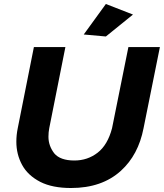

<svg xmlns="http://www.w3.org/2000/svg" viewBox="-20 -936 822 963"><path d="M511 -753 400 -763 511 -916 647 -863ZM336 7Q243 7 182.5 -23.5Q119.5 -56 90.8 -109Q62 -162 62 -225Q62 -259 69 -293L150 -700H308L227 -293Q223 -273 223 -250Q223 -205 252 -167Q282 -131 353 -131Q419 -131 469.5 -170Q520 -209 542 -293L624 -700H782L700 -293Q674 -159 586.5 -79.5Q491.5 7 336 7Z"/></svg>

Font: Argentum Sans SemiBold
Style: Italic
Weight: 600
Italic angle: -11°
Designer: Julieta Ulanovsky (font), Cristiano Sobral (main changes and remaster)
Foundry: Julieta Ulanovsky (font), Cristiano Sobral (main changes and remaster)
Version: Version 2.007;June 15, 2022;FontCreator 14.0.0.2814 64-bit; 